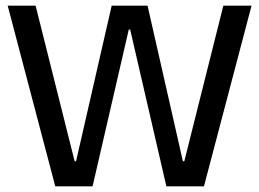

<svg xmlns="http://www.w3.org/2000/svg" viewBox="-20 -654 909 674"><path d="M174 0 7 -634H105L242 -88H247L372 -634H498L622 -88H627L764 -634H863L696 0H564L437 -550H432L305 0Z"/></svg>

Font: Matangi SemiBold
Style: Regular
Weight: 600
Designer: Prashant Pant
Foundry: The Graphic Ant
Version: Version 3.002